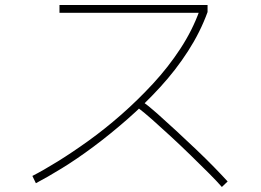

<svg xmlns="http://www.w3.org/2000/svg" viewBox="-20 -724 1040 765"><path d="M123 6 109 -23Q152 -45 209.5 -80.5Q267 -116 332.5 -163Q398 -210 463.5 -267.5Q529 -325 590 -391Q651 -457 699 -530.5Q747 -604 775 -682L785 -673H217V-704H807V-676Q778 -596 729 -520Q680 -444 617.5 -376Q555 -308 487 -248.5Q419 -189 352.5 -139.5Q286 -90 226.5 -53.5Q167 -17 123 6ZM864 21Q845 -1 812.5 -33.5Q780 -66 740.5 -104.5Q701 -143 661 -180Q621 -217 586.5 -247.5Q552 -278 529 -295L547 -320Q571 -303 606 -272Q641 -241 681.5 -203.5Q722 -166 762 -128Q802 -90 834.5 -56.5Q867 -23 887 -1Z"/></svg>

Font: Murecho Thin ExtraLight
Style: Regular
Weight: 250
Version: Version 1.010